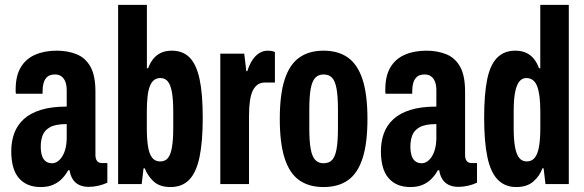

<svg xmlns="http://www.w3.org/2000/svg" viewBox="-20 -744 2362 776"><path d="M144.6 12Q116.1 12 94 2.9Q71.9 -6.2 56.3 -24.3Q40.7 -42.4 33.1 -69.7Q25.5 -96.9 25.5 -132.1Q25.5 -172 37.4 -204.9Q49.3 -237.8 75.8 -262.2Q102.2 -286.6 145.2 -299.9Q188.1 -313.2 249.6 -313.2V-379Q249.6 -399 244.4 -413Q239.1 -427 228.7 -435Q218.2 -443 202.7 -443Q181.7 -443 171 -433.4Q160.3 -423.8 156.2 -408.4Q152 -393 152 -373.6V-365.1H44.3Q43.3 -369.1 43.3 -373.4Q43.3 -377.7 43.3 -382.5Q43.3 -437.4 63.9 -471.9Q84.5 -506.5 122.2 -522.8Q159.9 -539.2 209.1 -539.2Q253.3 -539.2 289.1 -525Q324.8 -510.9 345.2 -475.1Q365.7 -439.3 365.7 -373.5V-117.3Q365.7 -102 372.2 -93.5Q378.7 -85 392.3 -85H413.9V-5.7Q397.8 2 378.1 6.6Q358.4 11.2 338.3 11.2Q314.7 11.2 298.2 2.5Q281.7 -6.1 272.8 -21.5Q263.8 -36.8 261.3 -55.8H255.6Q245.6 -37.5 230.8 -22Q216 -6.6 195 2.7Q174 12 144.6 12ZM190.3 -84.2Q202.4 -84.2 213 -91.6Q223.6 -98.9 232 -112.4Q240.3 -125.9 245 -145Q249.6 -164.1 249.6 -188.4V-242.5Q204.8 -242.5 182.5 -230.1Q160.1 -217.7 152.4 -197.3Q144.7 -177 144.7 -151.9Q144.7 -130.3 149.6 -115.1Q154.4 -99.9 164.7 -92.1Q175 -84.2 190.3 -84.2Z M669 12Q625.6 12 601.2 -10.5Q576.8 -32.9 565.1 -63.7H560.1L552.7 0H457.4V-724.2H573.7V-468.2H578.7Q586.4 -489.8 599.2 -505.8Q612 -521.8 630.6 -530.5Q649.2 -539.2 674.1 -539.2Q719.5 -539.2 746.8 -511.1Q774.1 -483 786.8 -423.5Q799.4 -364 799.4 -268.1Q799.4 -170.4 786.3 -108.5Q773.1 -46.5 744.6 -17.3Q716.1 12 669 12ZM627.3 -91.5Q647.9 -91.5 659.1 -105.7Q670.3 -119.8 675.2 -150Q680.2 -180.2 680.2 -227.6V-292.6Q680.2 -341.7 674.8 -371.4Q669.5 -401.1 658.3 -414.8Q647.1 -428.6 628 -428.6Q613.6 -428.6 603 -420.7Q592.4 -412.8 585.9 -396.3Q579.3 -379.9 576.4 -354.2Q573.4 -328.4 573.4 -292.6V-227.6Q573.4 -182.6 578.2 -152.4Q582.9 -122.2 594.8 -106.8Q606.7 -91.5 627.3 -91.5Z M870.4 0V-527.2H967.1L975.6 -456.4H979.6Q988.1 -483.6 1000.3 -501.7Q1012.5 -519.8 1028.1 -529.5Q1043.7 -539.2 1062.1 -539.2Q1069.3 -539.2 1076.5 -538.1Q1083.7 -537 1091.1 -533.8V-410.5H1051.2Q1034.3 -410.5 1022.1 -402.4Q1010 -394.3 1001.9 -378.2Q993.9 -362.1 990.2 -336.6Q986.4 -311.2 986.4 -276.5V0Z M1287.5 12Q1228.3 12 1189 -15.9Q1149.7 -43.9 1130.3 -104.9Q1110.8 -165.9 1110.8 -263.2Q1110.8 -361.3 1130.3 -422Q1149.7 -482.6 1189 -510.9Q1228.3 -539.2 1287.5 -539.2Q1347.7 -539.2 1386.8 -510.9Q1426 -482.6 1445.6 -422Q1465.1 -361.3 1465.1 -263.2Q1465.1 -165.9 1445.6 -104.9Q1426 -43.9 1386.8 -15.9Q1347.7 12 1287.5 12ZM1287.5 -84.2Q1309.9 -84.2 1322.2 -97.4Q1334.6 -110.5 1340.2 -141.5Q1345.9 -172.6 1345.9 -225.3V-300.9Q1345.9 -354.7 1340.2 -385.6Q1334.6 -416.5 1322.2 -429.7Q1309.9 -443 1287.5 -443Q1267.1 -443 1254.3 -429.7Q1241.6 -416.5 1235.8 -385.6Q1230.1 -354.7 1230.1 -300.9V-225.3Q1230.1 -172.6 1235.8 -141.5Q1241.6 -110.5 1254.3 -97.4Q1267.1 -84.2 1287.5 -84.2Z M1638.6 12Q1610.1 12 1588 2.9Q1565.9 -6.2 1550.3 -24.3Q1534.7 -42.4 1527.1 -69.7Q1519.5 -96.9 1519.5 -132.1Q1519.5 -172 1531.4 -204.9Q1543.3 -237.8 1569.8 -262.2Q1596.2 -286.6 1639.2 -299.9Q1682.1 -313.2 1743.6 -313.2V-379Q1743.6 -399 1738.4 -413Q1733.1 -427 1722.7 -435Q1712.2 -443 1696.7 -443Q1675.7 -443 1665 -433.4Q1654.3 -423.8 1650.2 -408.4Q1646 -393 1646 -373.6V-365.1H1538.3Q1537.3 -369.1 1537.3 -373.4Q1537.3 -377.7 1537.3 -382.5Q1537.3 -437.4 1557.9 -471.9Q1578.5 -506.5 1616.2 -522.8Q1653.9 -539.2 1703.1 -539.2Q1747.3 -539.2 1783.1 -525Q1818.8 -510.9 1839.2 -475.1Q1859.7 -439.3 1859.7 -373.5V-117.3Q1859.7 -102 1866.2 -93.5Q1872.7 -85 1886.3 -85H1907.9V-5.7Q1891.8 2 1872.1 6.6Q1852.4 11.2 1832.3 11.2Q1808.7 11.2 1792.2 2.5Q1775.7 -6.1 1766.8 -21.5Q1757.8 -36.8 1755.3 -55.8H1749.6Q1739.6 -37.5 1724.8 -22Q1710 -6.6 1689 2.7Q1668 12 1638.6 12ZM1684.3 -84.2Q1696.4 -84.2 1707 -91.6Q1717.6 -98.9 1726 -112.4Q1734.3 -125.9 1739 -145Q1743.6 -164.1 1743.6 -188.4V-242.5Q1698.8 -242.5 1676.5 -230.1Q1654.1 -217.7 1646.4 -197.3Q1638.7 -177 1638.7 -151.9Q1638.7 -130.3 1643.6 -115.1Q1648.4 -99.9 1658.7 -92.1Q1669 -84.2 1684.3 -84.2Z M2066.5 12Q2021.4 12 1992.3 -17.3Q1963.2 -46.5 1950 -108.5Q1936.8 -170.4 1936.8 -268.1Q1936.8 -364 1949.1 -423.5Q1961.4 -483 1989.7 -511.1Q2018 -539.2 2062.2 -539.2Q2088 -539.2 2106.7 -530.5Q2125.3 -521.8 2138 -505.8Q2150.8 -489.8 2158.6 -468.2H2163.6V-724.2H2278.9V0H2184.6L2177.1 -63.7H2172.1Q2161.5 -32.9 2135.7 -10.5Q2109.9 12 2066.5 12ZM2109 -91.5Q2129.6 -91.5 2141.6 -106.8Q2153.6 -122.2 2158.7 -152.4Q2163.8 -182.6 2163.8 -227.6V-292.6Q2163.8 -328.4 2160.5 -354.2Q2157.1 -379.9 2150.6 -396.3Q2144.1 -412.8 2133 -420.7Q2121.9 -428.6 2107.4 -428.6Q2090.2 -428.6 2079 -414.8Q2067.8 -401.1 2061.9 -371.4Q2056.1 -341.7 2056.1 -292.6V-227.6Q2056.1 -180.2 2061.5 -150Q2067 -119.8 2078.6 -105.7Q2090.2 -91.5 2109 -91.5Z"/></svg>

Font: Archivo SemiBold ExtraCondensed
Style: Regular
Weight: 600
Width: 2
Version: Version 2.001